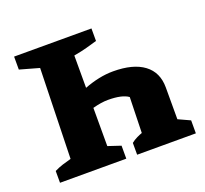

<svg xmlns="http://www.w3.org/2000/svg" viewBox="-98 -650 815 765"><g transform="rotate(-20 309.0 -267.5)"><path d="M33 0V-50Q51 -59 68.5 -64.5Q86 -70 105 -75L115 -457L33 -480V-535H361V-482Q340 -476 317 -469.5Q294 -463 260 -457V-320Q291 -332 322 -338.5Q353 -345 383 -345Q468 -345 513.5 -311Q559 -277 559 -213V-78L609 -55V0H360V-50Q371 -59 384.5 -65.5Q398 -72 407 -75L411 -226Q385 -245 325 -245Q297 -245 260 -235V-73L314 -55V0Z"/></g></svg>

Font: Piazzolla SC
Style: Bold
Weight: 700
Designer: Juan Pablo del Peral
Foundry: Huerta Tipografica
Version: Version 1.330